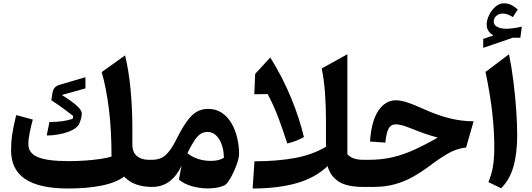

<svg xmlns="http://www.w3.org/2000/svg" viewBox="-20 -1104 3141 1134"><path d="M761.7 -250.5Q761.7 -204.6 788.6 -182.4Q815.4 -160.2 856.9 -160.2H877.4V0H877Q826.7 0 784.9 -14.6Q743.2 -29.3 713.4 -61Q661.6 -23.4 576.2 -7.1Q490.7 9.3 382.8 9.3Q211.9 9.3 128.7 -46.6Q45.4 -102.5 45.4 -216.3Q45.4 -265.6 52.2 -311Q59.1 -356.4 75.7 -424.3L173.8 -397.9Q163.1 -359.4 155.3 -320.3Q147.5 -281.2 147.5 -252.4Q147.5 -199.2 203.9 -175.8Q260.3 -152.3 385.3 -152.3Q434.6 -152.3 483.9 -155.8Q533.2 -159.2 574 -165.3Q614.7 -171.4 638.7 -179.2Q638.7 -335 623.3 -459.7Q607.9 -584.5 580.6 -678.2L718.8 -776.9Q740.2 -689.9 751 -577.6Q761.7 -465.3 761.7 -350.6ZM484.4 -647.9 484.9 -582 345.2 -543Q400.4 -508.8 431.6 -481.4Q462.9 -454.1 462.9 -433.6Q462.9 -413.6 454.1 -388.7Q445.3 -363.8 436 -356Q418.9 -339.4 388.9 -327.6Q358.9 -315.9 324 -309.8Q289.1 -303.7 255.9 -303.7L272 -383.3Q358.4 -383.3 410.2 -403.3L412.1 -419.4Q388.7 -438 352.5 -464.4Q316.4 -490.7 283.2 -511.7L287.1 -538.6Q291.5 -571.8 301 -583.7Q310.5 -595.7 328.6 -602.1Z M1209.5 -460.9Q1255.4 -460.9 1289.6 -438.2Q1323.7 -415.5 1346.4 -377.2Q1369.1 -338.9 1380.6 -291.3Q1392.1 -243.7 1392.1 -193.8Q1392.1 -176.8 1383.3 -148.4Q1374.5 -120.1 1360.8 -90.1Q1347.2 -60.1 1332.3 -37.6Q1317.4 -15.1 1305.7 -9.3Q1267.1 8.8 1207.5 8.8Q1158.7 8.8 1112.8 -4.4Q1066.9 -17.6 1036.6 -43.5L1052.2 -125.5Q1027.3 -69.3 983.6 -34.7Q939.9 0 877.4 0Q867.7 0 862.8 -7.8Q857.9 -15.6 857.9 -36.6V-123.5Q857.9 -144 862.8 -152.1Q867.7 -160.2 877.4 -160.2Q927.2 -160.2 957.8 -187.7Q988.3 -215.3 1016.1 -270Q1053.2 -344.7 1083 -386.2Q1112.8 -427.7 1142.6 -444.3Q1172.4 -460.9 1209.5 -460.9ZM1205.6 -324.7Q1183.6 -324.7 1165.5 -313.7Q1147.5 -302.7 1129.2 -275.4Q1110.8 -248 1086.9 -199.7Q1108.4 -180.2 1145 -167Q1181.6 -153.8 1224.6 -153.8Q1274.4 -153.8 1302.7 -172.4Q1300.8 -240.2 1273.9 -282.5Q1247.1 -324.7 1205.6 -324.7Z M2031.7 -783.7V-193.4Q2060.1 -160.2 2125.5 -160.2H2126V0H2125.5Q2026.9 0 1978 -33.2Q1929.2 -66.4 1915 -123Q1841.3 -53.2 1731.2 -22Q1621.1 9.3 1472.2 9.3L1482.9 -151.4Q1616.7 -151.4 1721.2 -170.7Q1825.7 -189.9 1905.3 -237.3V-393.1Q1905.3 -478 1899.4 -556.4Q1893.6 -634.8 1879.9 -699.7ZM1576.2 -764.6Q1648.9 -648.4 1699.5 -525.4Q1750 -402.3 1774.9 -294.4Q1753.4 -281.7 1728.3 -272.5Q1703.1 -263.2 1676.8 -256.3Q1649.9 -339.8 1623.8 -409.4Q1597.7 -479 1561 -548.3L1481.9 -547.4L1487.3 -668Z M2318.8 -511.7Q2346.2 -511.7 2385 -499.3Q2423.8 -486.8 2479 -461.4Q2560.1 -424.3 2632.6 -406Q2705.1 -387.7 2777.3 -387.7L2732.9 -232.9Q2674.3 -226.6 2619.1 -193.4Q2564 -160.2 2517.6 -124Q2472.7 -90.3 2423.3 -62Q2374 -33.7 2315.7 -16.8Q2257.3 0 2185.1 0H2126Q2116.2 0 2111.3 -7.8Q2106.4 -15.6 2106.4 -36.6V-123.5Q2106.4 -144.5 2111.3 -152.3Q2116.2 -160.2 2126 -160.2H2159.7Q2232.9 -160.2 2296.6 -174.8Q2360.4 -189.5 2425 -218.8Q2489.7 -248 2565.4 -291.5Q2523.4 -302.7 2488.3 -314.9Q2453.1 -327.1 2408.7 -345.2Q2374.5 -358.9 2353.3 -364.3Q2332 -369.6 2317.4 -369.6Q2289.1 -369.6 2275.6 -345.5Q2262.2 -321.3 2255.9 -261.7L2165.5 -268.1Q2173.3 -389.2 2214.8 -450.4Q2256.3 -511.7 2318.8 -511.7Z M2986.3 -783.7Q3002 -707 3012.7 -620.8Q3023.4 -534.7 3029.1 -452.6Q3034.7 -370.6 3034.7 -306.2Q3034.7 -198.2 3012.5 -119.9Q2990.2 -41.5 2939.5 7.8L2864.7 -28.3Q2882.3 -70.3 2890.9 -117.4Q2899.4 -164.6 2899.4 -235.4Q2899.4 -327.6 2887.9 -433.8Q2876.5 -540 2847.7 -679.2ZM2896 -976.1Q2896 -955.6 2918 -944.8Q2939.9 -934.1 2969.7 -934.1Q2988.3 -934.1 3012.9 -937.5Q3037.6 -940.9 3062 -946.8L3053.2 -880.9L3009.3 -881.3L2834 -821.3V-874L2894.5 -895Q2854.5 -916.5 2854.5 -959.5Q2854.5 -984.9 2868.4 -1013.9Q2882.3 -1043 2905.3 -1063.7Q2928.2 -1084.5 2955.1 -1084.5Q2977.5 -1084.5 2995.6 -1076.7Q3013.7 -1068.8 3038.1 -1048.3L3009.3 -1002.9Q2977.5 -1023.9 2949.2 -1023.9Q2926.8 -1023.9 2911.4 -1010.3Q2896 -996.6 2896 -976.1Z"/></svg>

Font: Pinar DS1 Bold
Style: Regular
Weight: 700
Designer: Amin Abedi
Version: Version 3.000